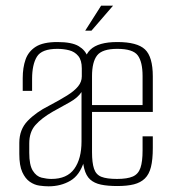

<svg xmlns="http://www.w3.org/2000/svg" viewBox="-20 -653 599 676"><path d="M151 3Q136 3 118.5 0.5Q101 -2 85 -13Q69 -24 58.5 -47Q48 -70 48 -111V-150Q48 -197 77.5 -227.5Q107 -258 153 -281Q191 -301 216.5 -317Q242 -333 255 -349Q268 -365 268 -384V-412Q268 -441 255.5 -456Q243 -471 223.5 -476Q204 -481 182 -481Q127 -481 110 -453.5Q93 -426 93 -375V-333H60V-378Q60 -415 70 -443.5Q80 -472 106 -488.5Q132 -505 182 -505Q233 -505 257 -490.5Q281 -476 288.5 -453Q296 -430 296 -401V-53L276 -85Q261 -36 227.5 -16.5Q194 3 151 3ZM161 -23Q216 -23 241.5 -58.5Q267 -94 267 -155V-329Q254 -309 225.5 -293Q197 -277 166 -260Q126 -237 104.5 -212.5Q83 -188 83 -148V-115Q83 -72 95.5 -52Q108 -32 126.5 -27.5Q145 -23 161 -23ZM393 2Q359 2 335.5 -3Q312 -8 297.5 -21Q283 -34 276.5 -59.5Q270 -85 270 -125V-384Q270 -451 298 -478Q326 -505 393 -505Q463 -505 490.5 -479Q518 -453 518 -384V-259H304V-117Q304 -80 311 -59Q318 -38 337 -30.5Q356 -23 392 -23Q428 -23 447.5 -31.5Q467 -40 474.5 -62Q482 -84 482 -123V-173H518V-132Q518 -91 511.5 -65Q505 -39 490 -24.5Q475 -10 451.5 -4Q428 2 393 2ZM304 -283H482V-385Q482 -435 465 -458Q448 -481 393 -481Q340 -481 322 -458Q304 -435 304 -385ZM280 -545 336 -633H378L302 -545Z"/></svg>

Font: Alumni Sans ExtraLight
Style: Regular
Weight: 250
Version: Version 1.018